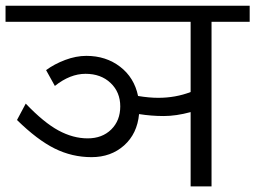

<svg xmlns="http://www.w3.org/2000/svg" viewBox="-35 -667 914 687"><path d="M647.1 0V-265.9Q595 -251.8 550.8 -251.8Q506.6 -251.8 462.6 -258.8Q456 -188.6 409 -146.6Q362 -104.7 292.5 -104.7Q223 -104.7 160.8 -135.5Q98.6 -166.3 25.8 -237.6L57.1 -296.3Q121.8 -228.5 174.2 -200.2Q226.5 -171.9 278.6 -171.9Q330.6 -171.9 363 -203.7Q395.3 -235.6 395.3 -286.4Q395.3 -337.2 360.7 -370.1Q326.1 -402.9 271 -402.9Q215.9 -402.9 161.3 -359.5L129.9 -416.1Q159.3 -437.8 198.2 -452.5Q237.1 -467.1 274 -467.1Q344.3 -467.1 394.8 -428.2Q445.4 -389.3 459 -323.6Q498.5 -317 531.3 -317Q593 -317 647.1 -337.7V-589H-15.2V-646.6H858.4V-589H721.9V0Z"/></svg>

Font: KhulaRegular
Style: Regular
Weight: 400
Designer: Erin McLaughlin, Steve Matteson
Version: Version 1.001;PS 1.0;hotconv 1.0.72;makeotf.lib2.5.5900; ttf